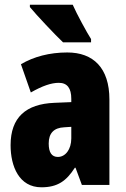

<svg xmlns="http://www.w3.org/2000/svg" viewBox="-20 -786 534 816"><path d="M289 -766H107V-756C133 -724 216 -636 248 -606H367V-620C349 -648 306 -727 289 -766ZM266 -563C190 -563 123 -545 69 -513L111 -393C160 -421 198 -434 230 -434C266 -434 283 -411 283 -366V-352L211 -349C90 -344 25 -287 25 -169C25 -79 61 10 156 10C225 10 262 -17 298 -73H301L328 0H445V-363C445 -498 376 -563 266 -563ZM253 -245 283 -247V-198C283 -151 258 -119 226 -119C200 -119 187 -138 187 -176C187 -220 209 -243 253 -245Z"/></svg>

Font: Noto Sans Thai ExtCond Blk
Style: Regular
Weight: 900
Width: 2
Designer: Monotype Design Team
Foundry: Monotype Imaging Inc.
Version: Version 2.002